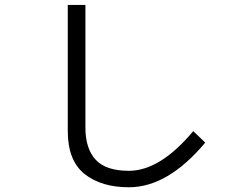

<svg xmlns="http://www.w3.org/2000/svg" viewBox="-20 -748 1040 798"><path d="M261.7 -203.1Q261.7 -334 261.7 -727.5Q280.3 -727.5 335 -727.5Q335 -599.6 335 -217.8Q335 -129.9 377.9 -84Q419.9 -38.1 515.6 -38.1Q645.5 -38.1 783.2 -203.1Q799.8 -187.5 833 -155.3Q677.7 30.3 515.6 30.3Q401.4 30.3 332 -24.4Q261.7 -80.1 261.7 -203.1Z"/></svg>

Font: Gothic A1
Style: Regular
Weight: 400
Designer: HanYang I&C Co.,Ltd.
Version: Version 2.50